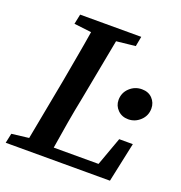

<svg xmlns="http://www.w3.org/2000/svg" viewBox="-135 -769 823 874"><g transform="rotate(20 277.0 -332.0)"><path d="M96 -616 106 -664H402L393 -616L301 -606L245 -310Q232 -246 221 -182Q210 -118 200 -54H417L467 -192H533L492 0H-13L-3 -47L80 -57L136 -354Q147 -417 158.5 -480Q170 -543 180 -606ZM474 -291Q443 -291 423 -311Q403 -331 403 -359Q403 -394 428 -417.5Q453 -441 487 -441Q519 -441 538 -421Q557 -401 557 -373Q557 -338 532 -314.5Q507 -291 474 -291Z"/></g></svg>

Font: Source Serif 4 Semibold
Style: Italic
Weight: 600
Italic angle: -12°
Designer: Frank Grießhammer
Foundry: Adobe
Version: Version 4.005;hotconv 1.1.0;makeotfexe 2.6.0